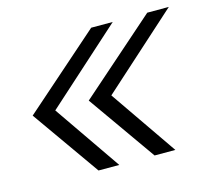

<svg xmlns="http://www.w3.org/2000/svg" viewBox="-79 -595 759 688"><g transform="rotate(-15 300.5 -250.5)"><path d="M393 -501 112 -248 283 0H206L29 -251L313 -501ZM601 -501 320 -248 491 0H414L237 -251L521 -501Z"/></g></svg>

Font: Red Hat Display
Style: Italic
Weight: 400
Italic angle: -12°
Designer: Pentagram / MCKL
Foundry: Pentagram / MCKL
Version: Version 1.003; Red Hat Display Italic